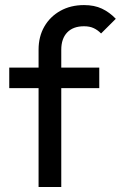

<svg xmlns="http://www.w3.org/2000/svg" viewBox="-20 -744 481 764"><path d="M133.5 0V-546.2Q133.5 -598.5 156.5 -638.4Q179.5 -678.2 220.4 -701Q261.2 -723.8 314.5 -723.8Q355.5 -723.8 385.5 -709.6Q415.5 -695.5 440.8 -669.2L382.2 -610.8Q368.5 -624.8 352.6 -632.1Q336.8 -639.5 314.2 -639.5Q271 -639.5 247.4 -614.9Q223.8 -590.2 223.8 -546V0ZM16.8 -393.2V-475H375V-393.2Z"/></svg>

Font: Outfit Thin
Style: Regular
Weight: 100
Designer: Rodrigo Fuenzalida
Foundry: fragTYPE
Version: Version 1.100;gftools[0.9.27]